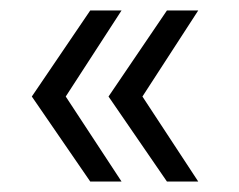

<svg xmlns="http://www.w3.org/2000/svg" viewBox="-20 -438 459 368"><path d="M153 -418H213L106 -253L213 -90H153L41 -253ZM300 -418H360L253 -253L360 -90H300L188 -253Z"/></svg>

Font: Gontserrat Light
Style: Regular
Weight: 300
Designer: Julieta Ulanovsky
Foundry: Julieta Ulanovsky
Version: Version 6.001